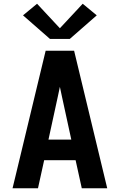

<svg xmlns="http://www.w3.org/2000/svg" viewBox="-20 -1006 640 1026"><path d="M47 0 64 -70 165 -490 224 -735H376L553 0H417L384 -150H216L183 0ZM239 -260H361L311 -490Q308 -503 305.5 -516Q303 -529 300 -542Q297 -529 294.5 -516Q292 -503 289 -490ZM247 -798 103 -924 178 -986 300 -855 422 -986 497 -924 353 -798Z"/></svg>

Font: Iosevka SS04 XBd Ex
Style: Regular
Weight: 800
Width: 7
Monospace: yes
Designer: Belleve Invis
Foundry: Belleve Invis
Version: Version 19.0.0; ttfautohint (v1.8.4)